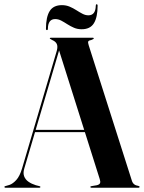

<svg xmlns="http://www.w3.org/2000/svg" viewBox="-26 -876 672 896"><path d="M135 -270H390L391.5 -259.5H132.5ZM162.5 -3.5Q162.5 -2 161.5 -1Q160.5 0 158.5 0H-1.5Q-3 0 -4.2 -1Q-5.5 -2 -5.5 -3.5Q-5.5 -5.5 -4 -6.2Q-2.5 -7 -1 -7.5L18 -13Q34 -18.5 50 -36Q66 -53.5 77 -90L239 -639Q244.5 -659 239 -670.8Q233.5 -682.5 218 -689Q212.5 -693 209.5 -694Q206.5 -695 206.5 -696.5Q206.5 -698.5 207.8 -699.2Q209 -700 212 -700H407Q409 -700 410.2 -699.2Q411.5 -698.5 411.5 -696.5Q411.5 -695 409 -693.5Q406.5 -692 400.5 -689.5Q388.5 -687.5 386 -682.8Q383.5 -678 388 -664.5L589 -34Q592.5 -22 600.2 -16Q608 -10 619.5 -8.5Q623 -7.5 624.2 -6.5Q625.5 -5.5 625.5 -3.5Q625.5 -2 624.2 -1Q623 0 621 0H400Q398 0 396.8 -1Q395.5 -2 395.5 -3.5Q395.5 -5.5 397 -6Q398.5 -6.5 401.5 -7.5L425.5 -11.5Q438 -14.5 440.8 -21.2Q443.5 -28 439.5 -40L247.5 -647.5L259.5 -673.5L87 -88.5Q81 -68 86.8 -53Q92.5 -38 106.8 -28Q121 -18 141.5 -11.5L157.5 -7.5Q160 -7 161.2 -6Q162.5 -5 162.5 -3.5ZM355 -739.5Q335.5 -739.5 319.2 -746.5Q303 -753.5 288.2 -763Q273.5 -772.5 259.8 -779.8Q246 -787 231.5 -787Q198 -787 197.5 -742Q197.5 -735.5 193 -735.5Q188.5 -735.5 188.5 -742Q188.5 -796.5 205.8 -824.2Q223 -852 263 -852Q282.5 -852 299 -845Q315.5 -838 330.2 -828.5Q345 -819 358.8 -811.8Q372.5 -804.5 386.5 -804.5Q420 -804.5 421 -849.5Q421 -856 425 -856Q429.5 -856 429.5 -849.5Q429.5 -795.5 412.2 -767.5Q395 -739.5 355 -739.5Z"/></svg>

Font: Fraunces 120pt SemiBold
Style: Regular
Weight: 600
Version: Version 1.000;[b76b70a41]